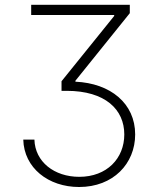

<svg xmlns="http://www.w3.org/2000/svg" viewBox="-20 -565 649 777"><path d="M74.2 0C77.1 114.3 175.4 191.8 300.1 191.8C438.2 191.8 527 97.3 527 -21C527 -146.7 426.8 -228 285.2 -234.4V-238.3L505.3 -511.7V-545.5H106.2V-504.3H442.1V-500.4L229 -236.2V-197.4H249.6C406.6 -197.4 483 -121.4 483 -21C483 76 412.6 150.6 300.8 150.6C199.6 150.6 121.8 89.8 119.3 0Z"/></svg>

Font: Karasuma Gothic
Style: Thin
Weight: 200
Designer: Rasmus Andersson / Ryoko Ishizuka
Foundry: rsms
Version: Version 1.00